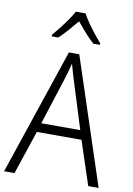

<svg xmlns="http://www.w3.org/2000/svg" viewBox="-101 -1010 740 1072"><g transform="rotate(10 268.5 -473.5)"><path d="M477 0 395 -248H142L59 0H0L241 -716H300L536 0ZM297 -562Q291 -581 283 -608Q275 -635 269 -658Q263 -633 256 -608Q249 -583 242 -562L158 -300H379ZM295 -947Q307 -924 326.5 -896Q346 -868 367 -841.5Q388 -815 404 -797V-788H367Q342 -810 316 -839.5Q290 -869 267 -897Q244 -869 218 -839.5Q192 -810 168 -788H131V-797Q148 -817 169 -843.5Q190 -870 209 -897.5Q228 -925 240 -947Z"/></g></svg>

Font: Noto Sans Gurmukhi UI SemiCondensed Light
Style: Regular
Weight: 300
Width: 4
Designer: Jelle Bosma - Monotype Design Team
Foundry: Monotype Imaging Inc.
Version: Version 2.004; ttfautohint (v1.8.4.7-5d5b)